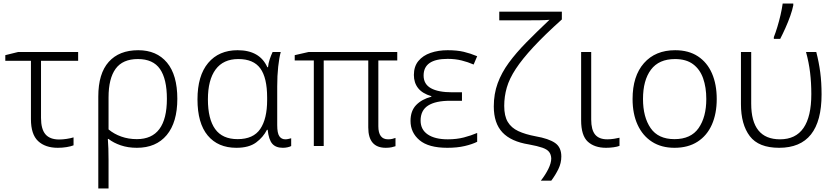

<svg xmlns="http://www.w3.org/2000/svg" viewBox="-20 -826 4729 1086"><path d="M422 -532V-482H212V-159Q212 -96 237 -66.5Q262 -37 315 -37Q335 -37 357.5 -40.5Q380 -44 396 -49V-4Q381 2 357 6Q333 10 307 10Q236 10 195.5 -28Q155 -66 155 -152V-482H10V-514L83 -532Z M983 -267Q983 -134 923 -62Q863 10 754 10Q704 10 663 -4Q622 -18 594 -40H590Q592 -15 593 14.5Q594 44 594 80V240H536V-280Q536 -410 595 -476Q654 -542 762 -542Q866 -542 924.5 -472Q983 -402 983 -267ZM760 -492Q674 -492 634 -437Q594 -382 594 -275V-94Q625 -68 666 -53.5Q707 -39 754 -39Q924 -39 924 -267Q924 -379 885 -435.5Q846 -492 760 -492Z M1317 10Q1213 10 1155 -59.5Q1097 -129 1097 -264Q1097 -398 1157.5 -470Q1218 -542 1324 -542Q1449 -542 1492 -446H1496Q1498 -468 1505.5 -490.5Q1513 -513 1522 -532H1568Q1559 -499 1553.5 -448.5Q1548 -398 1548 -337V-118Q1548 -73 1560 -55.5Q1572 -38 1594 -38Q1602 -38 1611 -40Q1620 -42 1627 -44V0Q1620 4 1607 7Q1594 10 1580 10Q1540 10 1520 -13Q1500 -36 1494 -92H1490Q1469 -50 1428.5 -20Q1388 10 1317 10ZM1324 -39Q1413 -39 1452 -96.5Q1491 -154 1491 -260V-274Q1491 -386 1452.5 -439Q1414 -492 1328 -492Q1243 -492 1199.5 -433Q1156 -374 1156 -264Q1156 -153 1197 -96Q1238 -39 1324 -39Z M2175 -38Q2189 -38 2199 -40.5Q2209 -43 2217 -46V1Q2209 4 2195 7Q2181 10 2162 10Q2063 10 2063 -105V-484H1811V0H1755V-484H1647V-514L1726 -532H2227V-484H2120V-112Q2120 -38 2175 -38Z M2593 -304V-256H2526Q2444 -256 2401.5 -229Q2359 -202 2359 -144Q2359 -93 2399.5 -65.5Q2440 -38 2513 -38Q2563 -38 2603.5 -48.5Q2644 -59 2679 -74V-24Q2651 -10 2608.5 0Q2566 10 2510 10Q2404 10 2353 -33Q2302 -76 2302 -142Q2302 -199 2334 -232Q2366 -265 2420 -279V-282Q2369 -297 2345 -327.5Q2321 -358 2321 -402Q2321 -450 2346.5 -481Q2372 -512 2415.5 -527Q2459 -542 2512 -542Q2565 -542 2603 -533Q2641 -524 2679 -508L2659 -461Q2627 -475 2591 -484Q2555 -493 2512 -493Q2376 -493 2376 -399Q2376 -350 2417.5 -327Q2459 -304 2537 -304Z M3155 59Q3155 96 3138.5 130Q3122 164 3098 196H3039Q3065 163 3081.5 129.5Q3098 96 3098 70Q3097 48 3086 33.5Q3075 19 3048 9.5Q3021 0 2972 -9Q2871 -25 2822 -77Q2773 -129 2773 -224Q2773 -295 2795 -355Q2817 -415 2858 -471Q2899 -527 2957 -586Q3015 -645 3088 -714Q3070 -712 3034 -711.5Q2998 -711 2958 -711H2804V-760H3158V-716Q3060 -628 2997 -560Q2934 -492 2897.5 -436.5Q2861 -381 2846.5 -330.5Q2832 -280 2832 -227Q2832 -170 2852 -136.5Q2872 -103 2911.5 -84.5Q2951 -66 3010 -55Q3084 -42 3119.5 -17.5Q3155 7 3155 59Z M3324 -532V-150Q3324 -92 3346 -65Q3368 -38 3415 -38Q3434 -38 3453 -41Q3472 -44 3484 -47V-1Q3472 4 3450.5 7Q3429 10 3408 10Q3343 10 3305 -24.5Q3267 -59 3267 -146V-532Z M4034 -266Q4034 -183 4006.5 -121Q3979 -59 3925.5 -24.5Q3872 10 3795 10Q3721 10 3668 -24Q3615 -58 3586.5 -120Q3558 -182 3558 -266Q3558 -396 3622.5 -469Q3687 -542 3799 -542Q3875 -542 3927.5 -507.5Q3980 -473 4007 -411Q4034 -349 4034 -266ZM3617 -266Q3617 -164 3660 -101.5Q3703 -39 3795 -39Q3888 -39 3931.5 -101.5Q3975 -164 3975 -266Q3975 -332 3957 -383Q3939 -434 3900 -463Q3861 -492 3798 -492Q3707 -492 3662 -432Q3617 -372 3617 -266Z M4387 10Q4271 10 4221 -56Q4171 -122 4171 -237V-532H4229V-240Q4229 -38 4392 -38Q4569 -38 4569 -294Q4569 -358 4562 -416Q4555 -474 4539 -532H4597Q4612 -474 4619.5 -417Q4627 -360 4627 -292Q4627 10 4387 10ZM4357 -606V-616Q4367 -641 4377 -674Q4387 -707 4395 -741.5Q4403 -776 4407 -806H4467V-796Q4462 -770 4450 -736Q4438 -702 4422.5 -667.5Q4407 -633 4393 -606Z"/></svg>

Font: BC Sans Light
Style: Regular
Weight: 300
Designer: Monotype Design Team
Foundry: Monotype Imaging Inc.
Version: Version 2.000;GOOG;noto-source:20170915:90ef993387c0